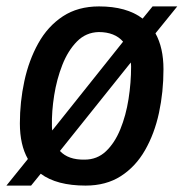

<svg xmlns="http://www.w3.org/2000/svg" viewBox="-29 -569 573 599"><path d="M238 10Q148 10 98 -27L68 10H-9L58 -73Q33 -117 33 -184Q33 -251 47 -316Q61 -381 90.5 -434Q120 -487 167 -518Q214 -549 280 -549Q366 -549 416 -511L447 -549H524L456 -465Q481 -420 481 -353Q481 -282 467 -217Q453 -152 423.5 -100.5Q394 -49 348 -19.5Q302 10 238 10ZM133 -176Q133 -168 134 -162L355 -439Q329 -469 279 -469Q239 -468 211 -439.5Q183 -411 165.5 -366.5Q148 -322 140 -271.5Q132 -221 133 -176ZM235 -71Q274 -71 301.5 -97Q329 -123 346.5 -166Q364 -209 372 -260Q380 -311 380 -361Q380 -368 379 -374L158 -98Q184 -70 235 -71Z"/></svg>

Font: Georama Medium
Style: Italic
Weight: 500
Italic angle: -9°
Designer: Jean-Baptiste Levee
Foundry: Production Type
Version: Version 1.000